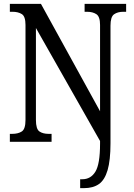

<svg xmlns="http://www.w3.org/2000/svg" viewBox="-20 -734 695 994"><path d="M395 240V194H406Q450 194 474 154.5Q498 115 498 10V-4L166 -589V-113Q166 -66 184 -53.5Q202 -41 232 -41H247V0H31V-41H43Q74 -41 93 -53.5Q112 -66 112 -113V-605Q112 -649 93 -661Q74 -673 45 -673H31V-714H192L498 -158V-605Q498 -648 479 -660.5Q460 -673 431 -673H418V-714H633V-673H618Q589 -673 570.5 -660Q552 -647 552 -601V8Q552 96 537 147Q522 198 492 219Q462 240 415 240Z"/></svg>

Font: Noto Serif Ethiopic Condensed
Style: Regular
Weight: 400
Width: 3
Designer: Monotype Design Team
Foundry: Monotype Imaging Inc.
Version: Version 2.102; ttfautohint (v1.8.4.7-5d5b)